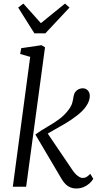

<svg xmlns="http://www.w3.org/2000/svg" viewBox="-20 -1064 572 1094"><path d="M53 0 152 -740 95 -756.5 101 -789.5 216.5 -806.5 236.5 -794.5 129 0ZM413 10Q397 10 382.2 4.2Q367.5 -1.5 355 -13.2Q342.5 -25 331.5 -43.5L181.5 -297.5Q214.5 -321.5 249.2 -341.2Q284 -361 315.8 -384Q347.5 -407 371.5 -439.5Q387 -460 392 -479.2Q397 -498.5 399 -514Q401.5 -530 409.5 -540.5Q417.5 -551 428.8 -556Q440 -561 451 -561Q468 -561 479.5 -549.5Q491 -538 491.5 -519.5Q492.5 -507 487.2 -490.8Q482 -474.5 470 -457.5Q451.5 -431 419.2 -406Q387 -381 351.5 -360Q316 -339 285.5 -322.2Q255 -305.5 240 -295V-320.5L393.5 -94Q406.5 -74.5 422.5 -62.2Q438.5 -50 451 -50Q461 -50 470.5 -54.2Q480 -58.5 494.5 -73.5L511.5 -45Q504 -32 490 -19.2Q476 -6.5 456.8 1.8Q437.5 10 413 10ZM176 -874 83.5 -1021 113 -1043.5Q138 -1016 163 -988Q188 -960 213 -932Q247 -960 281.5 -987.8Q316 -1015.5 350.5 -1043.5L376 -1021L238.5 -874Z"/></svg>

Font: Merriweather 20pt Light
Style: Italic
Weight: 300
Italic angle: -7.8°
Version: Version 2.101